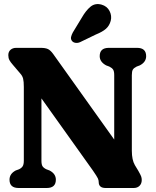

<svg xmlns="http://www.w3.org/2000/svg" viewBox="-20 -939 778 959"><path d="M259 -41.5Q259 0 213.5 0H73Q27.5 0 27.5 -41.5Q27.5 -71 58.5 -87.5L75 -93.5Q87.5 -99.5 93.2 -108.5Q99 -117.5 99 -136.5V-505Q99 -531.5 95.5 -545.8Q92 -560 81.5 -571.5L44 -615.5Q32.5 -628.5 27 -638.8Q21.5 -649 21.5 -663.5Q21.5 -680.5 32.5 -690.2Q43.5 -700 61 -700H183Q207 -700 219.8 -693.8Q232.5 -687.5 245.5 -669.5L550.5 -242V-563.5Q550.5 -582.5 545.2 -591Q540 -599.5 526 -606.5L510 -612.5Q478 -630 478 -658.5Q478 -700 523.5 -700H664.5Q710 -700 710 -658.5Q710 -629 678.5 -612.5L662.5 -606.5Q648.5 -599.5 643.5 -591.2Q638.5 -583 638.5 -563.5V-186Q638.5 -140.5 653.5 -114.5L671 -85.5Q681.5 -67 684.8 -58.5Q688 -50 688 -40Q688 -22 677 -11Q666 0 648 0H507.5Q473 0 473 -30Q473 -38.5 468.8 -48Q464.5 -57.5 444.5 -86.5L187 -447.5V-136.5Q187 -117 192.5 -108.5Q198 -100 211.5 -93.5L227.5 -87.5Q259 -71 259 -41.5ZM389 -851.5Q409 -886.5 432 -905.5Q455 -924.5 487 -916Q515 -908 527.2 -884Q539.5 -860 533 -835Q526.5 -810.5 509.2 -795.2Q492 -780 458.5 -766.5L380 -728.5Q369 -723.5 357.5 -725Q346 -726.5 339.5 -734.5Q332.5 -744 335 -754.5Q337.5 -765 343.5 -776.5Z"/></svg>

Font: Fraunces 144pt S100
Style: Bold
Weight: 700
Version: Version 1.000; ttfautohint (v1.8.3)